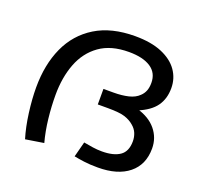

<svg xmlns="http://www.w3.org/2000/svg" viewBox="-105 -684 851 813"><g transform="rotate(20 320.5 -277.5)"><path d="M373 -566Q445 -566 493.5 -545.5Q542 -525 566.5 -490Q591 -455 591 -411Q591 -363 567 -329.5Q543 -296 489 -274L485 -280Q542 -264 572 -227.5Q602 -191 602 -143Q602 -70 552 -29.5Q502 11 413 11Q377 11 351 7.5Q325 4 305 0L323 -69Q345 -65 365 -62Q385 -59 406 -59Q458 -59 486.5 -78.5Q515 -98 515 -144Q515 -163 508 -180Q501 -197 485 -210Q469 -224 445 -232Q421 -240 368 -240H322V-310H367Q405 -310 434 -317Q463 -324 480 -341Q492 -352 498 -367Q504 -382 504 -403Q504 -448 469 -471Q434 -494 371 -494Q290 -494 239 -457.5Q188 -421 164 -358.5Q140 -296 140 -217Q140 -165 146 -111Q152 -57 165 -9L83 4Q68 -45 60 -106Q52 -167 52 -219Q52 -322 87.5 -400Q123 -478 194.5 -522Q266 -566 373 -566Z"/></g></svg>

Font: umalayalam85
Style: Book
Weight: 400
Designer: Jelle Bosma - Monotype Design Team
Foundry: Monotype Imaging Inc.
Version: Version 2.003